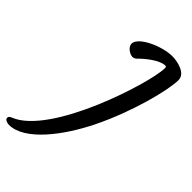

<svg xmlns="http://www.w3.org/2000/svg" viewBox="-477 -846 1208 1208"><g transform="rotate(45 126.5 -242.5)"><path d="M-152.3 228.5C-165.5 232.9 -171.4 241.2 -171.4 250C-171.4 265.1 -148.9 273.4 -131.8 273.4C8.3 273.4 157.2 74.7 250 -113.8C358.4 -334 423.8 -591.3 423.8 -680.2C423.8 -742.2 333 -759.3 290 -759.3C199.7 -759.3 52.2 -693.8 52.2 -633.3C52.2 -606 88.9 -578.1 117.2 -578.1C123 -578.1 135.3 -583 140.1 -587.9C180.7 -628.4 250 -686.5 303.2 -686.5C307.6 -686.5 310.1 -680.7 310.1 -671.4C310.1 -543.9 99.1 130.9 -152.3 228.5Z"/></g></svg>

Font: Courgette
Style: Regular
Weight: 400
Designer: Karolina Lach
Foundry: Karolina Lach
Version: Version 1.002